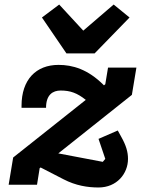

<svg xmlns="http://www.w3.org/2000/svg" viewBox="-20 -814 640 846"><path d="M414.1 12.1C495 12.1 544 -49 544 -114C544 -144.2 535.9 -172.9 513.8 -212L498.9 -239L414.1 -202.1L443.9 -114L432.9 -100.9L236.9 -138.1L561.1 -396L581 -516H456L443.9 -442.8L437.9 -437.9L436.1 -440C366.8 -508.9 300.1 -528.1 237.9 -528.1C138.8 -528.1 74.9 -463.1 74.9 -348V-339.1H182.9C182.9 -397 213.1 -415.1 247.2 -415.1C290.1 -415.1 320 -404.1 358 -373.9L38 -120L18.1 0H143.1L154.8 -73.2L159.1 -76L259.9 -24.1C313.9 3.9 366.1 12.1 414.1 12.1ZM164.8 -736.9 272.7 -578.8H397L550.8 -736.9L480.8 -794L346.9 -679L240.8 -794Z"/></svg>

Font: Margiela Mono Italic Bold It
Style: Regular
Weight: 700
Designer: Mike Abbink, Paul van der Laan, Pieter van Rosmalen
Foundry: Bold Monday
Version: Version 2.003 2021